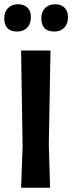

<svg xmlns="http://www.w3.org/2000/svg" viewBox="-21 -881 339 901"><path d="M64 -861Q92 -861 108 -845Q124 -829 124 -800Q124 -769 106.5 -751Q89 -733 60 -733Q-1 -733 -1 -795Q-1 -825 16.5 -843Q34 -861 64 -861ZM238 -861Q266 -861 282 -845Q298 -829 298 -800Q298 -769 280.5 -751Q263 -733 234 -733Q173 -733 173 -795Q173 -825 190.5 -843Q208 -861 238 -861ZM216 -644 208 -204 214 0H78L85 -192L78 -644Z"/></svg>

Font: Alegreya Sans SC
Style: Bold
Weight: 700
Designer: Juan Pablo del Peral
Foundry: Huerta Tipografica
Version: Version 2.007